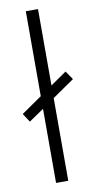

<svg xmlns="http://www.w3.org/2000/svg" viewBox="-100 -798 417 837"><g transform="rotate(-10 108.0 -380.0)"><path d="M78 0H132V-366L229 -433L203 -471L132 -422V-760H78V-384L-13 -321L12 -283L78 -328Z"/></g></svg>

Font: Noto Sans Devanagari Condensed Light
Style: Regular
Weight: 300
Width: 3
Designer: Jelle Bosma - Monotype Design Team
Foundry: Monotype Imaging Inc.
Version: Version 2.004